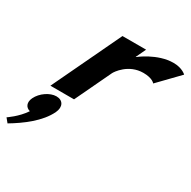

<svg xmlns="http://www.w3.org/2000/svg" viewBox="-268 -711 1239 1246"><g transform="rotate(30 351.0 -88.5)"><path d="M65.1 0H242.1L370.5 -270C376.7 -283 435.7 -374 547 -374C615.7 -374 635.4 -346 635.4 -346L780.7 -496C780.7 -496 749.9 -528 683.9 -528C563.4 -528 453.3 -439 453.3 -439H450.9L486 -513H309ZM134.1 40C86.1 40 27.1 80 3.3 130C-15.7 170 -1.4 201 32.3 210C-10.6 275 -79 320 -79 320L-53.7 351C34 299 137.3 223 181.5 130C205.3 80 184.1 40 134.1 40Z"/></g></svg>

Font: Hussar
Style: BdSuprExtOblFive
Weight: 700
Foundry: Cannot Into Space Fonts
Version: Version 2.00